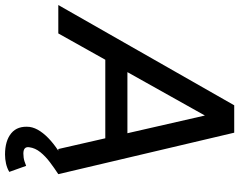

<svg xmlns="http://www.w3.org/2000/svg" viewBox="-147 -626 952 764"><g transform="rotate(90 329.0 -244.0)"><path d="M-33 0 366 -700H472L80 0ZM540 0 380 -700H475L640 0ZM132 -187 147 -275H550L535 -187ZM562 212Q507 212 477 187Q447 162 452 114Q455 93 469.5 71.5Q484 50 507.5 29.5Q531 9 561 -9L640 0Q617 15 593 33Q569 51 552.5 71.5Q536 92 533 115Q529 139 558 139Q575 139 589 134.5Q603 130 607 128L631 195Q616 204 598 208Q580 212 562 212Z"/></g></svg>

Font: Figtree Light Medium
Style: Italic
Weight: 500
Italic angle: -9.5°
Version: Version 2.000